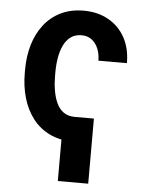

<svg xmlns="http://www.w3.org/2000/svg" viewBox="-52 -580 607 802"><g transform="rotate(5 251.5 -179.0)"><path d="M267.6 -92.8V10.3Q212.9 10.3 170.9 -10.3Q128.9 -30.8 100.6 -67.4Q72.3 -104 58.1 -152.6Q43.9 -201.2 43.9 -256.3V-272Q43.9 -327.1 58.1 -375.5Q72.3 -423.8 100.6 -460.4Q128.9 -497.1 170.7 -517.6Q212.4 -538.1 267.1 -538.1Q325.7 -538.1 370.6 -512.9Q415.5 -487.8 440.4 -442.4Q465.3 -397 465.3 -335.4H345.7Q345.7 -363.3 336.4 -385.7Q327.1 -408.2 309.6 -421.6Q292 -435.1 267.1 -435.1Q239.7 -435.1 221.2 -421.4Q202.6 -407.7 191.7 -384.5Q180.7 -361.3 175.8 -332.3Q170.9 -303.2 170.9 -272V-256.3Q170.9 -224.6 175.8 -195.3Q180.7 -166 191.4 -142.8Q202.1 -119.6 220.9 -106.2Q239.7 -92.8 267.6 -92.8ZM348.1 -92.8V180.2H220.7V-92.8Z"/></g></svg>

Font: Roboto SemiCondensed SemiBold
Style: Regular
Weight: 600
Width: 4
Designer: Christian Robertson
Foundry: Google
Version: Version 3.009; 2024